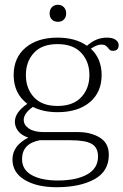

<svg xmlns="http://www.w3.org/2000/svg" viewBox="-20 -637 515 801"><path d="M187 -581Q187 -597 196.5 -607Q206 -617 222 -617Q237 -617 246.5 -607Q256 -597 256 -581Q256 -565 246.5 -555.5Q237 -546 222 -546Q206 -546 196.5 -555.5Q187 -565 187 -581ZM475 -449Q475 -425 451 -425Q443 -425 439 -428Q435 -431 431 -437Q425 -444 419.5 -447.5Q414 -451 402 -451Q385 -451 359 -434Q404 -392 404 -324Q404 -252 354.5 -210.5Q305 -169 220 -169Q161 -169 117 -191Q79 -164 79 -137Q79 -115 101 -100.5Q123 -86 162 -86H305Q359 -86 396.5 -63Q434 -40 434 9Q434 78 373.5 111Q313 144 216 144Q134 144 83 113.5Q32 83 32 28Q32 -29 98 -63Q70 -72 56 -90Q42 -108 42 -129Q42 -168 94 -204Q37 -247 37 -324Q37 -396 86.5 -438Q136 -480 220 -480Q295 -480 343 -446Q380 -480 426 -480Q450 -480 462.5 -471Q475 -462 475 -449ZM353 -324Q353 -380 319 -416.5Q285 -453 220 -453Q155 -453 121.5 -416.5Q88 -380 88 -324Q88 -268 121.5 -231.5Q155 -195 220 -195Q285 -195 319 -231.5Q353 -268 353 -324ZM146 -52Q72 -38 72 27Q72 71 112.5 93.5Q153 116 221 116Q299 116 344 90.5Q389 65 389 16Q389 -21 363 -36.5Q337 -52 273 -52Z"/></svg>

Font: Taviraj ExtraLight
Style: Regular
Weight: 200
Designer: Katatrad Team
Foundry: CadsonDemak
Version: Version 1.030